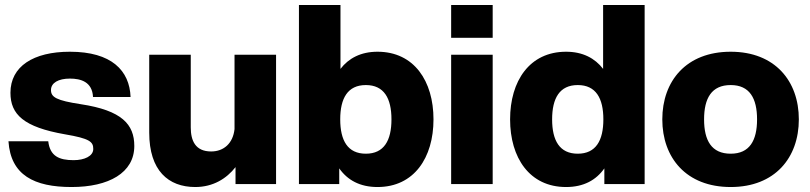

<svg xmlns="http://www.w3.org/2000/svg" viewBox="-20 -740 3257 772"><path d="M268 12C417 12 520 -45 520 -153C520 -240 470 -296 305 -321C207 -336 185 -349 185 -378C185 -407 215 -424 261 -424C305 -424 351 -411 354 -350H505C501 -456 429 -532 261 -532C114 -532 22 -473 22 -367C22 -280 75 -229 241 -200C341 -183 355 -170 355 -141C355 -112 319 -96 276 -96C218 -96 181 -112 174 -172H14C23 -36 117 12 268 12Z M747 -228V-520H580V-207C580 -54 657 12 765 12C837 12 891 -22 927 -68V0H1090V-520H923V-221C917 -164 880 -131 829 -131C765 -131 747 -175 747 -228Z M1182 0H1344V-63C1377 -16 1427 12 1498 12C1645 12 1723 -106 1723 -260C1723 -414 1645 -532 1498 -532C1431 -532 1382 -506 1349 -463V-720H1182ZM1348 -260C1348 -345 1378 -398 1451 -398C1524 -398 1554 -345 1554 -260C1554 -175 1524 -122 1451 -122C1378 -122 1348 -175 1348 -260Z M1794 0H1961V-520H1794ZM1794 -588H1961V-720H1794Z M2572 0V-720H2405V-463C2372 -506 2323 -532 2256 -532C2109 -532 2031 -414 2031 -260C2031 -106 2109 12 2256 12C2327 12 2377 -16 2410 -63V0ZM2200 -260C2200 -345 2230 -398 2303 -398C2376 -398 2406 -345 2406 -260C2406 -175 2376 -122 2303 -122C2230 -122 2200 -175 2200 -260Z M2918 12C3096 12 3192 -106 3192 -260C3192 -414 3096 -532 2918 -532C2739 -532 2643 -414 2643 -260C2643 -106 2739 12 2918 12ZM2811 -260C2811 -345 2841 -398 2918 -398C2994 -398 3024 -345 3024 -260C3024 -175 2994 -122 2918 -122C2841 -122 2811 -175 2811 -260Z"/></svg>

Font: Aspekta 800
Style: Regular
Weight: 800
Designer: Ivo Dolenc
Version: Version 2.000